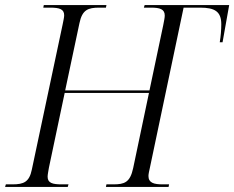

<svg xmlns="http://www.w3.org/2000/svg" viewBox="-39 -734 920 754"><path d="M-19 0H227L230 -10H203C168 -10 148 -15 148 -40C148 -49 151 -62 153 -75L215 -369H546L484 -74C472 -17 449 -10 406 -10H379L377 0H623L625 -10H600C565 -10 544 -16 544 -43C544 -51 547 -63 550 -77L682 -704H747C804 -704 830 -689 830 -639C830 -617 828 -592 824 -568H835L861 -714H529L526 -704H554C589 -704 608 -698 608 -673C608 -664 605 -651 602 -635L548 -379H217L273 -643C284 -696 307 -704 351 -704H377L379 -714H133L131 -704H158C195 -704 213 -698 213 -674C213 -666 210 -653 207 -638L86 -68C76 -19 54 -10 10 -10H-16Z"/></svg>

Font: Noto Serif Display SemiCondensed Light
Style: Italic
Weight: 300
Width: 4
Italic angle: -12°
Designer: Monotype Design Team
Foundry: Monotype Imaging Inc.
Version: Version 2.009